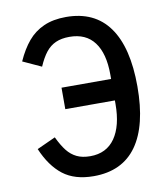

<svg xmlns="http://www.w3.org/2000/svg" viewBox="-83 -798 766 881"><g transform="rotate(-10 300.0 -357.0)"><path d="M51 -154 137.5 -193.5Q157 -153 176 -129Q195 -105 220.8 -92.5Q246.5 -80 283.5 -80Q359 -80 398.8 -137Q438.5 -194 438.5 -296V-312.5H207.5V-412.5H438.5V-433.5Q438.5 -531.5 399.2 -583.8Q360 -636 283.5 -636Q246 -636 219.5 -624.2Q193 -612.5 173.5 -588Q154 -563.5 136.5 -523L50.5 -562.5Q75 -617 105.5 -653.2Q136 -689.5 179.8 -709Q223.5 -728.5 283.5 -728.5Q416.5 -728.5 484 -634.2Q551.5 -540 551.5 -358Q551.5 -176 484 -81.5Q416.5 13 283.5 13Q195 13 140.5 -29.2Q86 -71.5 51 -154Z"/></g></svg>

Font: JuliaMono SemiBold
Style: Regular
Weight: 600
Monospace: yes
Designer: cormullion
Foundry: corm
Version: Version 0.055; ttfautohint (v1.8.4)